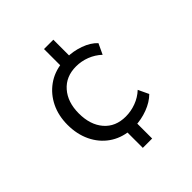

<svg xmlns="http://www.w3.org/2000/svg" viewBox="-195 -741 991 991"><g transform="rotate(-45 300.0 -245.5)"><path d="M281.9 115V-16L298.5 5.5Q236.5 -0.8 189.8 -33.7Q143.1 -66.7 117 -121Q91 -175.3 91 -243.9Q91 -310.1 116.7 -363.1Q142.5 -416.2 189 -449.9Q235.5 -483.6 298 -490.5L281.9 -463.8V-606.3H350.1V-467.1L333.1 -492.3Q380.9 -492.3 427.8 -475.6Q474.7 -458.8 502.1 -429.2L475 -371.3Q446.5 -398 410.2 -412.1Q373.9 -426.1 335.2 -426.1Q261.2 -426.1 217.6 -376.1Q173.9 -326.2 173.9 -244.3Q173.9 -161 216.8 -111.1Q259.7 -61.2 334.2 -61.2Q372.9 -61.2 409.7 -75Q446.5 -88.7 475 -115.4L502.1 -58.1Q472.7 -28.5 426.2 -11Q379.8 6.5 331.1 7.5L350.1 -13.2V115Z"/></g></svg>

Font: Mulish ExtraLight
Style: Regular
Weight: 200
Designer: Vernon Adams
Foundry: Vernon Adams
Version: Version 3.603